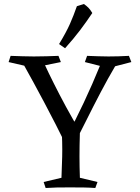

<svg xmlns="http://www.w3.org/2000/svg" viewBox="-20 -939 697 959"><path d="M272 -660 284 -629 205 -613Q221 -578 248.5 -523Q276 -468 310 -405Q344 -342 381 -282L308 -218Q285 -265 258 -318Q231 -371 202.5 -424.5Q174 -478 148 -526Q122 -574 101 -611L23 -629L33 -660Q64 -659 92.5 -658Q121 -657 149 -657Q182 -657 213.5 -658Q245 -659 272 -660ZM379 -275Q377 -211 377 -159Q377 -107 379 -51L467 -30L456 0Q430 -2 400 -2.5Q370 -3 329 -3Q289 -3 263.5 -2.5Q238 -2 208 0L198 -30L287 -51Q288 -90 289.5 -123Q291 -156 291 -192Q291 -228 289 -275ZM624 -660 636 -629 555 -608Q519 -547 482.5 -477.5Q446 -408 411.5 -338.5Q377 -269 345 -207L315 -261Q355 -334 398.5 -426.5Q442 -519 479 -610L404 -629L415 -660Q446 -659 471 -658Q496 -657 522 -657Q572 -657 624 -660ZM399 -919Q412 -910 421.5 -900.5Q431 -891 441 -874Q413 -832 381 -789.5Q349 -747 305 -698L275 -719Q311 -778 329.5 -820Q348 -862 364 -908Q372 -911 381.5 -913.5Q391 -916 399 -919Z"/></svg>

Font: Ruwudu
Style: Regular
Weight: 400
Designer: Becca Hirsbrunner Spalinger
Foundry: SIL International
Version: Version 3.000